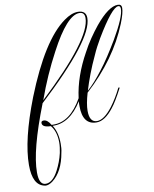

<svg xmlns="http://www.w3.org/2000/svg" viewBox="-101 -695 864 1075"><g transform="rotate(-10 331.5 -157.5)"><path d="M72 306Q67 306 65 305Q-2 292 -2 177Q-2 35 87 -194Q207 -497 337 -590Q380 -621 416 -621Q463 -621 463 -578Q463 -456 132 -150H133Q35 100 35 225Q35 296 73 296Q113 296 145 234Q156 213 165 189.5Q174 166 180 140Q183 125 185 110Q187 95 187 81Q187 20 157 -17Q108 -18 108 -43Q108 -55 122 -55Q144 -55 162 -23H170Q267 -20 337 -144Q345 -206 366.5 -267.5Q388 -329 422 -390Q442 -428 465.5 -462.5Q489 -497 514 -528Q591 -621 643 -621Q665 -621 665 -600Q665 -572 642 -514Q566 -325 392 -166Q374 -105 374 -65Q374 0 417 0Q457 0 506 -64Q539 -108 566 -163L568 -164L573 -163V-161Q535 -88 510 -57Q461 7 413 7Q334 7 334 -99Q334 -106 334 -113Q334 -120 335 -127Q264 -13 167 -17Q194 25 194 89Q194 102 193 114.5Q192 127 189 139Q171 245 110 291Q89 306 72 306ZM140 -167Q453 -461 453 -580Q453 -613 423 -613Q353 -613 254 -425Q188 -302 140 -167ZM395 -176Q436 -212 484 -275Q509 -307 534.5 -346Q560 -385 587 -430Q622 -490 639.5 -531.5Q657 -573 657 -596Q657 -613 645 -613Q609 -613 514 -454Q501 -432 489.5 -410Q478 -388 469 -367Q444 -314 426 -266.5Q408 -219 395 -176Z"/></g></svg>

Font: Imperial Script
Style: Regular
Weight: 400
Designer: Robert E. Leuschke
Foundry: Robert E. Leuschke
Version: Version 1.010; ttfautohint (v1.8.3)